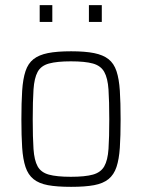

<svg xmlns="http://www.w3.org/2000/svg" viewBox="-20 -717 551 745"><path d="M256 8Q201 8 166 1.5Q131 -5 110 -22Q89 -39 79 -69Q69 -99 66 -144Q63 -189 63 -254Q63 -319 66 -365Q69 -411 79 -441Q89 -471 110 -487.5Q131 -504 166 -511Q201 -518 256 -518Q310 -518 345 -511Q380 -504 401 -487.5Q422 -471 432 -441Q442 -411 445 -365Q448 -319 448 -254Q448 -189 445 -144Q442 -99 432 -69Q422 -39 401 -22Q380 -5 345 1.5Q310 8 256 8ZM255 -31Q310 -31 340.5 -39.5Q371 -48 384.5 -71.5Q398 -95 401 -139Q404 -183 404 -254Q404 -325 401 -369.5Q398 -414 384.5 -438Q371 -462 340.5 -470.5Q310 -479 255 -479Q201 -479 170 -470.5Q139 -462 126 -438Q113 -414 110 -369.5Q107 -325 107 -254Q107 -183 110 -139Q113 -95 126 -71.5Q139 -48 169.5 -39.5Q200 -31 255 -31ZM134 -632V-697H183V-632ZM325 -632V-697H375V-632Z"/></svg>

Font: Saira SemiCondensed ExtraLight
Style: Regular
Weight: 250
Width: 4
Designer: Hector Gatti with collaboration of the Omnibus-Type team
Foundry: Omnibus-Type
Version: Version 1.101